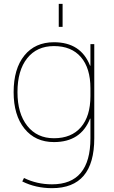

<svg xmlns="http://www.w3.org/2000/svg" viewBox="-20 -750 592 1000"><path d="M286 -610V-730H306V-610ZM71 -270Q71 -159 122 -94.5Q173 -30 261 -30Q352 -30 401.5 -87.5Q451 -145 451 -250V-290Q451 -395 401.5 -452.5Q352 -510 261 -510Q172 -510 121.5 -446.5Q71 -383 71 -270ZM51 -270Q51 -392 107 -461Q163 -530 261 -530Q401 -530 449 -408H451V-520H471V-30Q471 230 251 230Q166 230 96 195L105 177Q172 210 251 210Q451 210 451 -30V-132H449Q401 -10 261 -10Q164 -10 107.5 -80Q51 -150 51 -270Z"/></svg>

Font: M PLUS 1p Thin
Style: Regular
Weight: 250
Version: Version 1.062